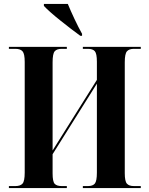

<svg xmlns="http://www.w3.org/2000/svg" viewBox="-20 -951 754 971"><path d="M25 0V-10H58Q83 -10 94 -22.5Q105 -35 105 -78V-638Q105 -679 94 -691.5Q83 -704 58 -704H25V-714H318V-704H292Q267 -704 256.5 -691.5Q246 -679 246 -636V-190L470 -547V-639Q470 -680 459.5 -692Q449 -704 425 -704H399V-714H692V-704H657Q633 -704 622 -691.5Q611 -679 611 -636V-75Q611 -34 622 -22Q633 -10 657 -10H692V0H399V-10H425Q449 -10 459.5 -22.5Q470 -35 470 -78V-528L246 -171V-74Q246 -33 256.5 -21.5Q267 -10 292 -10H318V0ZM386 -770Q365 -785 338.5 -805.5Q312 -826 285 -847.5Q258 -869 236 -888.5Q214 -908 202 -921V-931H323Q337 -897 356.5 -855.5Q376 -814 395 -780V-770Z"/></svg>

Font: Noto Serif Display Condensed
Style: Bold
Weight: 700
Width: 3
Designer: Monotype Design Team
Foundry: Monotype Imaging Inc.
Version: Version 2.009